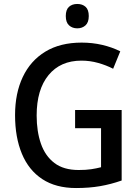

<svg xmlns="http://www.w3.org/2000/svg" viewBox="-20 -939 702 969"><path d="M359 -384H594V-28Q540 -9 485 0.5Q430 10 364 10Q262 10 193.5 -35Q125 -80 90.5 -163Q56 -246 56 -358Q56 -468 95 -550.5Q134 -633 209 -678.5Q284 -724 392 -724Q446 -724 495.5 -712.5Q545 -701 587 -680L551 -592Q516 -610 475 -621.5Q434 -633 391 -633Q285 -633 225 -560Q165 -487 165 -356Q165 -276 186.5 -214Q208 -152 254.5 -116.5Q301 -81 377 -81Q414 -81 440.5 -85Q467 -89 490 -95V-292H359ZM370 -919Q396 -919 412 -904.5Q428 -890 428 -858Q428 -826 411.5 -811Q395 -796 370 -796Q345 -796 328.5 -811Q312 -826 312 -858Q312 -890 328 -904.5Q344 -919 370 -919Z"/></svg>

Font: Noto Sans Kannada SemiCondensed Medium
Style: Regular
Weight: 500
Width: 4
Designer: Jelle Bosma - Monotype Design Team
Foundry: Monotype Imaging Inc.
Version: Version 2.005; ttfautohint (v1.8.4.7-5d5b)